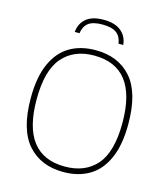

<svg xmlns="http://www.w3.org/2000/svg" viewBox="-135 -1041 1004 1154"><g transform="rotate(15 367.5 -464.5)"><path d="M64 -370Q64 -501 102 -585.5Q140 -670 207.8 -709.5Q275.5 -749 367.5 -749Q509.5 -749 590.2 -656.8Q671 -564.5 671 -370Q671 -239.5 633 -155Q595 -70.5 527.2 -30.8Q459.5 9 367.5 9Q225.5 9 144.8 -83.5Q64 -176 64 -370ZM635 -368Q635 -715.5 367.5 -715.5Q241.5 -715.5 170.8 -633.8Q100 -552 100 -372Q100 -25 367.5 -25Q494 -25 564.5 -106.5Q635 -188 635 -368ZM366.5 -938Q437 -938 475.2 -906.5Q513.5 -875 518.5 -822H489Q483 -865 454.8 -886.8Q426.5 -908.5 366.5 -908.5Q307 -908.5 279.5 -886.8Q252 -865 246 -822H216.5Q221.5 -876 258.8 -907Q296 -938 366.5 -938Z"/></g></svg>

Font: Encode Sans Semi Expanded Thin
Style: Regular
Weight: 250
Width: 6
Designer: Multiple Designers
Foundry: Impallari Type
Version: Version 2.000